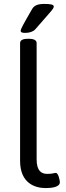

<svg xmlns="http://www.w3.org/2000/svg" viewBox="-20 -949 337 975"><path d="M205 -929C173 -929 154 -922 143 -903C97 -823 85 -802 85 -792C85 -785 92 -782 108 -782C129 -782 148 -788 159 -800C243 -896 253 -905 253 -916C253 -926 237 -929 205 -929ZM126 -752H122C94 -752 82 -744 82 -730V-132C82 -16 161 6 211 6C238 6 284 3 284 -24C284 -32 277 -71 263 -71C254 -71 249 -66 220 -66C191 -66 166 -80 166 -140V-730C166 -744 154 -752 126 -752Z"/></svg>

Font: Asap
Style: Regular
Weight: 400
Designer: Pablo Cosgaya
Foundry: Pablo Cosgaya
Version: Version 1.007;PS 001.007;hotconv 1.0.70;makeotf.lib2.5.58329